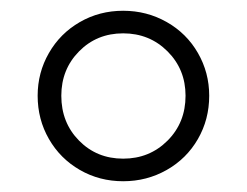

<svg xmlns="http://www.w3.org/2000/svg" viewBox="-20 -725 459 357"><path d="M50 -547Q50 -590 71 -626.5Q92 -663 128.5 -684Q165 -705 209 -705Q253 -705 290 -684Q327 -663 348 -626.5Q369 -590 369 -547Q369 -503 348 -466.5Q327 -430 290 -409Q253 -388 209 -388Q165 -388 128.5 -409Q92 -430 71 -466.5Q50 -503 50 -547ZM325 -547Q325 -596 291.5 -629.5Q258 -663 209 -663Q160 -663 127 -629.5Q94 -596 94 -547Q94 -497 127 -463.5Q160 -430 209 -430Q258 -430 291.5 -463.5Q325 -497 325 -547Z"/></svg>

Font: Idrija
Style: Regular
Weight: 400
Designer: Julieta Ulanovsky
Foundry: Julieta Ulanovsky
Version: Version 7.200